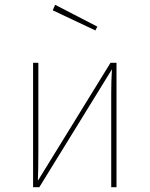

<svg xmlns="http://www.w3.org/2000/svg" viewBox="-20 -781 624 801"><path d="M466 0H444V-394Q444 -443 447 -492L144 0H118V-519H140V-146Q140 -73 138 -27L441 -519H466ZM386 -670 378 -654 200 -738 210 -761Z"/></svg>

Font: Fira Sans Thin
Style: Regular
Weight: 100
Designer: bBox Type GmbH & Carrois Corporate GbR & Edenspiekermann AG
Foundry: bBox Type GmbH & Carrois Corporate GbR & Edenspiekermann AG
Version: Version 4.301